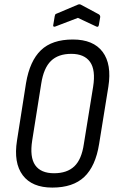

<svg xmlns="http://www.w3.org/2000/svg" viewBox="-20 -842 523 870"><path d="M217 8Q125 8 83 -48Q41 -104 57 -205L98 -466Q115 -566 165.5 -614.5Q216 -663 310 -663Q403 -663 445 -607Q487 -551 471 -449L429 -189Q413 -89 362 -40.5Q311 8 217 8ZM225 -57Q284 -57 317 -88.5Q350 -120 360 -190L402 -449Q414 -525 388 -561.5Q362 -598 303 -598Q244 -598 211 -566Q178 -534 167 -464L126 -206Q114 -130 139.5 -93.5Q165 -57 225 -57ZM231 -722Q227 -720 223.5 -721.5Q220 -723 221 -727L228 -769Q229 -774 230.5 -776.5Q232 -779 236 -780L333 -821Q340 -824 346 -821L428 -777Q435 -772 434 -764L428 -729Q426 -717 416 -722L333 -761Z"/></svg>

Font: Sofia Sans Condensed
Style: Italic
Weight: 400
Italic angle: -9°
Designer: Botio Nikoltchev, Ani Petrova
Foundry: lettersoup
Version: Version 4.101